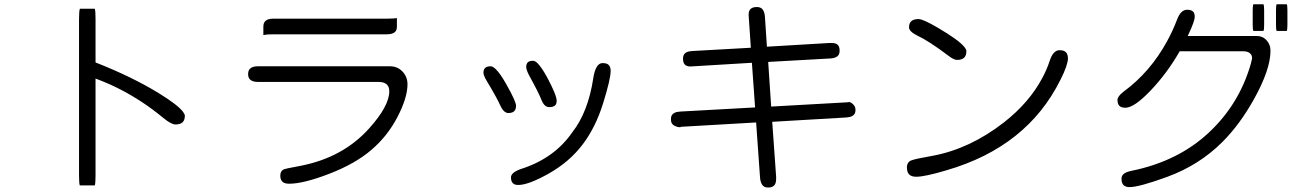

<svg xmlns="http://www.w3.org/2000/svg" viewBox="-20 -797 6040 886"><path d="M417.5 58.6Q420.9 47.4 420.9 10.7V-434.6Q457 -420.9 483.4 -409.2Q509.8 -397.5 535.4 -384.3Q561 -371.1 586.4 -356.2Q611.8 -341.3 636.2 -325.2Q685.5 -292.5 732.9 -253.4Q751.5 -237.8 765.9 -230.2Q780.3 -222.7 789.1 -222.7Q812.5 -222.7 822.8 -232.9Q833 -243.2 833 -262.7Q833 -269.5 824.7 -280.8Q801.3 -312.5 712.4 -367.2Q588.9 -442.9 420.9 -508.8V-708Q420.9 -746.1 417.5 -756.8H348.6Q344.7 -745.6 344.7 -708V10.7Q344.7 47.9 348.1 58.6Z M1764.6 -710.9H1241.2Q1215.3 -710.9 1204.1 -699.7Q1195.3 -690.9 1195.3 -673.8V-635.3Q1211.4 -638.7 1241.2 -638.7H1764.6Q1792 -638.7 1803.2 -649.9Q1811.5 -658.2 1811.5 -673.8V-713.4Q1795.4 -710.9 1764.6 -710.9ZM1133.8 -430.2Q1144.5 -418.9 1170.9 -418.9H1727.5Q1752.9 -418.9 1765.6 -406.7Q1776.4 -395.5 1776.4 -376Q1776.4 -308.1 1683.6 -204.6Q1562 -68.8 1363.8 -31.2Q1292 -18.6 1285.2 -13.2Q1273.4 -4.4 1273.4 13.7Q1273.4 31.7 1283 41.3Q1292.5 50.8 1314.5 50.8Q1380.4 50.8 1499.5 4.9Q1618.7 -41 1693.4 -105Q1768.1 -168.5 1814.2 -257.3Q1860.4 -346.2 1860.4 -408.2Q1860.4 -443.8 1835.4 -468.8Q1813 -491.2 1778.3 -491.2H1170.9Q1144.5 -491.2 1133.8 -480Q1125 -471.7 1125 -455.1Q1125 -438.5 1133.8 -430.2Z M2760.7 -505.9Q2728.5 -505.9 2717.8 -436.5Q2693.8 -279.8 2621.6 -187.5Q2538.6 -66.4 2383.8 -17.1Q2337.9 -1 2337.9 21.5Q2337.9 45.4 2352.5 52.7Q2359.4 56.6 2371.1 56.6Q2418.9 56.6 2513.2 3.4Q2607.9 -50.3 2668.5 -130.1Q2729 -210 2763.4 -321.3Q2797.9 -432.6 2797.9 -469.7Q2797.9 -474.6 2797.4 -478.8Q2796.9 -482.9 2795.4 -486.3Q2793.5 -492.7 2789.1 -497.1Q2780.3 -505.9 2760.7 -505.9ZM2440.4 -516.6Q2422.9 -516.6 2415.5 -509.3Q2408.2 -502 2408.2 -488.3Q2408.2 -474.6 2421.9 -448.7Q2465.3 -370.1 2479.5 -334Q2492.2 -302.7 2514.6 -302.7Q2533.7 -302.7 2542 -311Q2548.8 -317.9 2548.8 -332Q2548.8 -357.4 2505.9 -438Q2480.5 -484.9 2461.4 -504.4Q2449.2 -516.6 2440.4 -516.6ZM2244.1 -491.2Q2221.2 -491.2 2214.4 -478Q2210.9 -471.7 2210.9 -461.9Q2210.9 -449.2 2225.6 -424.3Q2270.5 -350.1 2288.6 -310.5Q2304.2 -275.4 2326.2 -275.4Q2350.1 -275.4 2357.4 -290Q2361.3 -297.4 2361.3 -309.6Q2361.3 -317.9 2351.1 -341.6Q2340.8 -365.2 2314.9 -410.9Q2289.1 -456.5 2269 -476.6Q2254.4 -491.2 2244.1 -491.2Z M3524.4 68.4Q3543 68.4 3552.2 59.1Q3561.5 49.8 3561.5 29.3V18.1L3543.5 -234.9L3885.3 -254.9Q3918.5 -256.8 3925.8 -276.4Q3927.7 -282.2 3927.7 -290Q3927.7 -305.7 3916.5 -315.9Q3905.8 -326.2 3897.5 -326.2H3896L3894.5 -325.2L3538.6 -305.2L3524.9 -511.2L3813 -527.3Q3841.8 -529.3 3850.6 -544.9Q3854.5 -552.2 3854.5 -562.5Q3854.5 -581.5 3846.2 -589.8Q3837.4 -598.6 3818.4 -598.6H3806.6L3519 -581.5L3509.8 -720.2Q3507.8 -745.1 3497.1 -755.9Q3488.3 -764.6 3472.7 -764.6Q3452.6 -764.6 3443.4 -755.4Q3434.6 -746.6 3434.6 -728.5L3444.8 -576.7L3173.3 -561.5Q3150.4 -560.1 3140.1 -550.3Q3131.8 -541.5 3131.8 -526.4Q3131.8 -507.3 3140.4 -498.8Q3148.9 -490.2 3166 -490.2L3449.7 -507.3L3464.4 -301.3L3118.7 -282.2Q3085.4 -280.3 3078.1 -260.7Q3076.2 -254.9 3076.2 -246.8Q3076.2 -238.8 3078.1 -232.4Q3082.5 -220.7 3095.7 -215.3Q3106.4 -210 3115.2 -210Q3118.2 -210 3120.6 -210.4L3123 -211.9L3469.2 -231.9L3487.3 22.9Q3489.3 48.3 3500.5 59.6Q3508.8 68.4 3524.4 68.4Z M4869.1 -565.4Q4839.8 -565.4 4823.7 -515.6Q4811 -476.6 4790 -437.5Q4729 -322.8 4611.8 -231.4Q4455.1 -109.9 4283.7 -78.1Q4205.1 -64.5 4184.6 -56.6Q4178.7 -54.7 4174.3 -49.8Q4165 -40.5 4165 -24.4Q4165 -2.4 4175.5 8.1Q4186 18.6 4208 18.6Q4248 18.6 4347.7 -11.2Q4719.7 -119.1 4873.5 -428.7Q4891.1 -463.4 4899.7 -488.5Q4908.2 -513.7 4908.2 -527.3Q4908.2 -552.7 4891.6 -561Q4883.3 -565.4 4869.1 -565.4ZM4218.8 -709Q4194.8 -709 4184.1 -698.2Q4174.8 -689 4174.8 -670.9Q4174.8 -651.9 4211.9 -633.3Q4264.2 -609.4 4356.9 -539.6Q4381.3 -520.5 4396.5 -520.5Q4418.9 -520.5 4429.2 -530.8Q4439.5 -541 4439.5 -561.5Q4439.5 -568.4 4430.2 -580.1Q4404.3 -612.3 4308.6 -668.5Q4239.7 -709 4218.8 -709Z M5763.7 -777.3Q5760.7 -770.5 5760.7 -749V-682.6Q5760.7 -661.1 5763.7 -654.3H5810.5Q5813.5 -661.1 5813.5 -682.6V-749Q5813.5 -770.5 5810.5 -777.3ZM5871.1 -777.3Q5868.2 -770.5 5868.2 -749V-682.6Q5868.2 -661.1 5871.1 -654.3H5918Q5920.9 -661.1 5920.9 -682.6V-749Q5920.9 -770.5 5918 -777.3ZM5460.9 -630.9 5465.3 -640.6Q5493.2 -699.7 5493.2 -719.7Q5493.2 -735.8 5485.4 -743.7Q5477.1 -752 5458 -752Q5428.7 -752 5411.6 -706.5Q5392.6 -656.2 5366.2 -607.9Q5288.6 -464.8 5164.1 -373.5Q5136.7 -352.1 5136.7 -335.9Q5136.7 -317.4 5145.5 -308.6Q5154.3 -299.8 5172.9 -299.8Q5213.9 -299.8 5289.3 -378.9Q5364.7 -458 5421.9 -557.1L5423.8 -560.5H5715.8Q5739.3 -560.5 5749.5 -549.8Q5757.8 -542 5757.8 -528.3V-527.3L5752.4 -503.9Q5699.2 -316.4 5557.4 -184.3Q5415.5 -52.2 5201.7 -8.8Q5174.3 -3.4 5163.6 7.3Q5155.3 15.6 5155.3 27.3Q5155.3 47.9 5164.6 57.1Q5173.8 66.4 5192.9 66.4Q5236.3 66.4 5365.2 19.5Q5513.7 -34.7 5620.6 -141.6Q5701.2 -222.2 5766.6 -339.4Q5842.8 -476.6 5842.8 -562.5Q5842.8 -592.8 5822.3 -613.8Q5804.7 -630.9 5780.3 -630.9Z"/></svg>

Font: YuPearl-Light
Style: Light
Weight: 300
Designer: Max Yao
Foundry: Max-Everyday
Version: Version 1.011; ttfautohint (v1.8.3)